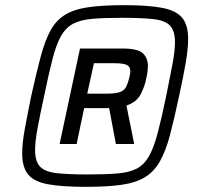

<svg xmlns="http://www.w3.org/2000/svg" viewBox="-20 -716 777 744"><path d="M313 8Q220 8 166 -2Q112 -12 89 -40Q66 -68 66 -122Q66 -161 76 -215.5Q86 -270 101 -344Q121 -434 137.5 -496Q154 -558 175.5 -597.5Q197 -637 232 -658.5Q267 -680 322 -688Q377 -696 460 -696Q555 -696 609 -685.5Q663 -675 686 -647Q709 -619 709 -565Q709 -526 699.5 -471.5Q690 -417 674 -344Q655 -254 638.5 -192Q622 -130 599.5 -90.5Q577 -51 542 -29.5Q507 -8 452 0Q397 8 313 8ZM322 -40Q391 -40 436.5 -44Q482 -48 510.5 -63Q539 -78 557.5 -111Q576 -144 591 -200.5Q606 -257 624 -344Q639 -417 648.5 -468Q658 -519 658 -552Q658 -597 638.5 -617Q619 -637 573.5 -642Q528 -647 452 -647Q382 -647 337 -643Q292 -639 263.5 -624Q235 -609 216.5 -576.5Q198 -544 183.5 -487.5Q169 -431 151 -344Q135 -270 125.5 -219Q116 -168 116 -135Q116 -90 135.5 -70Q155 -50 200 -45Q245 -40 322 -40ZM211 -158 290 -528H454Q514 -528 533.5 -509.5Q553 -491 553 -461Q553 -439 547 -413Q541 -381 525 -350.5Q509 -320 470 -307L500 -158H429L403 -297H306L277 -158ZM318 -353H392Q427 -353 444 -359Q461 -365 468 -378Q475 -391 480 -411Q482 -419 483.5 -426.5Q485 -434 485 -440Q485 -457 472 -464Q459 -471 424 -471H344Z"/></svg>

Font: Saira Medium
Style: Italic
Weight: 500
Italic angle: -12°
Designer: Hector Gatti with collaboration of the Omnibus-Type team
Foundry: Omnibus-Type
Version: Version 1.100; ttfautohint (v1.8.3)